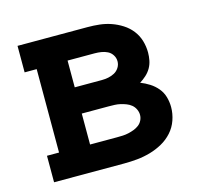

<svg xmlns="http://www.w3.org/2000/svg" viewBox="-82 -613 763 707"><g transform="rotate(-15 300.0 -260.0)"><path d="M308 0H41V-101H87V-419H41V-520H308Q331 -520 353.5 -517.5Q376 -515 397.5 -507.5Q419 -500 438.5 -487.5Q458 -475 472 -457Q486 -439 492.5 -417Q499 -395 499 -372Q499 -357 496 -342Q493 -327 485.5 -314Q478 -301 466.5 -290.5Q455 -280 442 -272Q460 -265 476.5 -254.5Q493 -244 505.5 -229Q518 -214 523.5 -195Q529 -176 529 -156Q529 -131 520.5 -106.5Q512 -82 495 -63Q478 -44 455.5 -31.5Q433 -19 408.5 -12Q384 -5 359 -2.5Q334 0 308 0ZM205 -318H308Q321 -318 333.5 -320.5Q346 -323 357 -329Q368 -335 375 -346Q382 -357 382 -370Q382 -383 375 -394Q368 -405 357 -410.5Q346 -416 333.5 -418Q321 -420 308 -420H205ZM205 -100H308Q319 -100 330 -100.5Q341 -101 352 -103.5Q363 -106 373.5 -110Q384 -114 392.5 -120.5Q401 -127 406 -137Q411 -147 411 -158Q411 -169 406 -179.5Q401 -190 392.5 -197Q384 -204 373.5 -208Q363 -212 352.5 -214.5Q342 -217 330.5 -217.5Q319 -218 308 -218H205Z"/></g></svg>

Font: Iosevka HT Extended
Style: Bold
Weight: 700
Width: 7
Monospace: yes
Designer: Belleve Invis
Foundry: Belleve Invis
Version: Version 32.3.0; ttfautohint (v1.8.4)